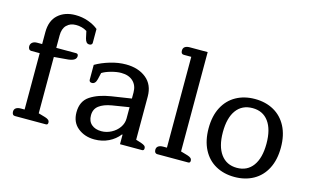

<svg xmlns="http://www.w3.org/2000/svg" viewBox="-89 -964 1970 1221"><g transform="rotate(15 896.0 -353.5)"><path d="M50 -24Q50 -40 61.5 -48Q73 -56 93 -56H118V-427H62Q53 -427 47.5 -434Q42 -441 42 -452Q42 -468 53.5 -477.5Q65 -487 85 -487H118V-565Q118 -641 162 -680.5Q206 -720 276 -720Q321 -720 361 -705.5Q401 -691 427 -669V-577Q427 -571 422 -566.5Q417 -562 408 -562Q396 -562 389 -570Q382 -578 378 -594L368 -640Q337 -660 295 -660Q257 -660 234 -636.5Q211 -613 211 -569V-487H341Q356 -487 356 -471Q356 -441 304 -435L211 -427V-56L256 -43Q272 -38 279 -31.5Q286 -25 286 -14Q286 0 273 0H69Q60 0 55 -6.5Q50 -13 50 -24Z M441 -125Q441 -198 493 -232.5Q545 -267 628 -280L759 -300V-340Q759 -386 730.5 -413Q702 -440 652 -440Q623 -440 586.5 -430Q550 -420 528 -406L518 -363Q510 -330 487 -330Q478 -330 473.5 -334.5Q469 -339 469 -346V-444Q510 -468 563.5 -484Q617 -500 667 -500Q749 -500 801 -458Q853 -416 853 -338V-54L888 -43Q905 -37 912 -31Q919 -25 919 -14Q919 0 906 0H761V-63H757Q730 -28 688 -7.5Q646 13 595 13Q531 13 486 -23Q441 -59 441 -125ZM759 -169V-243L647 -225Q594 -216 564.5 -193.5Q535 -171 535 -130Q535 -91 559.5 -70Q584 -49 624 -49Q658 -49 689.5 -65.5Q721 -82 740 -109.5Q759 -137 759 -169Z M987 -24Q987 -40 998.5 -48Q1010 -56 1030 -56H1055V-654H1006Q987 -654 987 -677Q987 -694 998.5 -702Q1010 -710 1030 -710H1148V-56L1193 -43Q1209 -38 1216 -31.5Q1223 -25 1223 -14Q1223 0 1210 0H1006Q997 0 992 -6.5Q987 -13 987 -24Z M1279 -244Q1279 -325 1309 -382.5Q1339 -440 1393 -470Q1447 -500 1517 -500Q1587 -500 1641 -470Q1695 -440 1725 -382.5Q1755 -325 1755 -244Q1755 -163 1725 -105Q1695 -47 1641 -17Q1587 13 1517 13Q1447 13 1393 -17Q1339 -47 1309 -105Q1279 -163 1279 -244ZM1660 -244Q1660 -338 1622.5 -389Q1585 -440 1517 -440Q1448 -440 1410.5 -389Q1373 -338 1373 -244Q1373 -150 1411 -98.5Q1449 -47 1517 -47Q1585 -47 1622.5 -98.5Q1660 -150 1660 -244Z"/></g></svg>

Font: Maitree Medium
Style: Regular
Weight: 500
Designer: CadsonDemak Team
Foundry: CadsonDemak
Version: Version 1.000